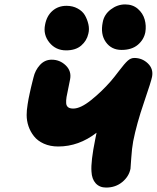

<svg xmlns="http://www.w3.org/2000/svg" viewBox="-20 -847 706 865"><path d="M442.9 -747.1Q449.2 -781.7 479 -804.4Q508.8 -827.1 543.9 -827.1Q578.1 -827.1 601.1 -807.1Q624 -787.1 631.8 -759Q639.6 -731 634.8 -702.1Q628.4 -668.5 601.1 -645.3Q573.7 -622.1 527.8 -622.1Q481.9 -622.1 456.8 -657.5Q431.6 -692.9 442.9 -747.1ZM277.8 -620.1Q231 -620.1 202.4 -655.5Q173.8 -690.9 183.1 -735.8Q190.4 -775.4 216.3 -798.1Q242.2 -820.8 279.8 -820.8Q307.6 -820.8 329.6 -808.8Q351.6 -796.9 362.3 -778.6Q373 -760.3 378.2 -737.8Q383.3 -715.3 377.9 -694.8Q371.1 -663.6 345.9 -641.8Q320.8 -620.1 277.8 -620.1ZM458 -2Q428.7 -2 411.1 -21.2Q393.6 -40.5 392.1 -74.2Q388.7 -119.6 409.2 -220.2Q414.1 -244.6 415 -249Q335 -187 242.2 -187Q206.1 -187 177.7 -199.7Q149.4 -212.4 133.1 -233.2Q116.7 -253.9 108.4 -278.3Q100.1 -302.7 100.1 -329.1Q100.1 -339.4 101.1 -351.1Q102.1 -362.8 104.5 -377.2Q106.9 -391.6 108.6 -401.4Q110.4 -411.1 114.3 -428.7Q118.2 -446.3 119.6 -452.6Q121.1 -459 125.7 -477.5Q130.4 -496.1 130.9 -498Q138.2 -530.3 159.9 -554.2Q181.6 -578.1 212.9 -578.1Q249.5 -578.1 276.1 -552.5Q302.7 -526.9 295.9 -490.2Q293.5 -478.5 288.1 -451.4Q282.7 -424.3 279.8 -410.2Q277.3 -394 278.1 -382.3Q278.8 -370.6 286.4 -364.3Q293.9 -357.9 310.1 -357.9Q342.8 -357.9 390.1 -395.8Q437.5 -433.6 479 -481Q492.7 -496.6 517.1 -528.8Q541.5 -561 555.4 -573.5Q569.3 -585.9 585 -585.9Q620.6 -585.9 646.2 -561.3Q671.9 -536.6 665 -501Q661.6 -481.9 628.7 -385.7Q595.7 -289.6 580.1 -210.9Q574.2 -179.2 571.3 -134.8Q568.4 -90.3 567.9 -86.9Q561 -51.8 530.8 -26.9Q500.5 -2 458 -2Z"/></svg>

Font: Shantell Sans Irregular Bouncy
Style: Italic
Weight: 800
Italic angle: -11.31°
Designer: Stephen Nixon, Anya Danilova, Shantell Martin
Foundry: Arrow Type
Version: Version 1.006;[9816181b4]